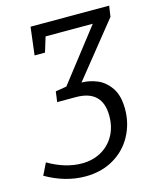

<svg xmlns="http://www.w3.org/2000/svg" viewBox="-182 -608 760 927"><g transform="rotate(-15 198.5 -144.5)"><path d="M453 -528 445 -474 228 -204Q265 -204 304 -188.5Q343 -173 370.5 -133.5Q398 -94 398 -26Q398 46 365 107Q332 168 271 203.5Q210 239 130 239Q30 239 -67 183L-38 124Q48 174 130 174Q183 174 225 151Q267 128 291.5 85.5Q316 43 316 -14Q316 -143 183 -143H90L97 -195L152 -204L354 -464H118L95 -389H43L60 -528Z"/></g></svg>

Font: Bitter Pro
Style: Italic
Weight: 400
Italic angle: -9°
Designer: Sol Matas, and Bitter project Authors
Foundry: Sol Matas
Version: Version 1.010